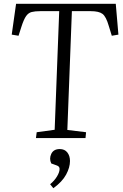

<svg xmlns="http://www.w3.org/2000/svg" viewBox="-20 -730 650 1015"><path d="M174 -31 269 -44 293 -671H193Q165 -671 147.5 -666.5Q130 -662 118 -645Q106 -628 94 -591L78 -541L42 -547L65 -710H592L606 -547L571 -541L555 -593Q541 -642 522 -656.5Q503 -671 460 -671H360L336 -43L435 -31L432 0H170ZM262 265 245 244Q268 225 281.5 202.5Q295 180 295 163Q295 150 281 145L251 134Q239 109 251 83.5Q263 58 296 58Q322 58 336 76Q350 94 350 121Q350 155 329.5 193Q309 231 262 265Z"/></svg>

Font: Literata 36pt Light
Style: Italic
Weight: 300
Italic angle: -2°
Designer: Latin by Veronika Burian and Jose Scaglione. Greek by Irene Vlachou. Cyrillic by Vera Evstafieva
Foundry: TypeTogether
Version: Version 3.002